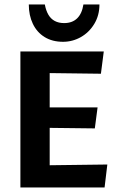

<svg xmlns="http://www.w3.org/2000/svg" viewBox="-20 -844 535 864"><path d="M71.8 -0.5V-612.5H447L434.1 -512.2L203.6 -515.1V-360.7H419.1L406.7 -266.2L203.6 -268.6V-100.4L463 -103.7L450.6 -0.5ZM109.6 -824H181.7Q186.7 -796.7 197.7 -777.8Q208.7 -759 226.6 -749.5Q244.5 -740.1 268.6 -740.1Q305.1 -740.1 327 -761.3Q349 -782.5 355.4 -824H427.5Q427.5 -775.1 404.4 -736.7Q381.3 -698.4 343.9 -677.1Q306.4 -655.9 263.6 -655.9Q215.7 -655.9 181 -677.1Q146.3 -698.4 127.9 -736.7Q109.6 -775.1 109.6 -824Z"/></svg>

Font: Ancizar Sans Thin
Style: Regular
Weight: 100
Designer: Cesar Puertas, Viviana Monsalve, Julian Moncada, Julian Prieto, Jose Castro, Mariel Hernandez, Felipe Aragon, Sara Alarc
Version: Version 8.100